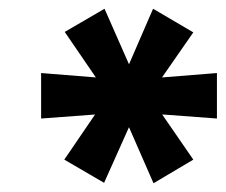

<svg xmlns="http://www.w3.org/2000/svg" viewBox="-20 -741 516 439"><path d="M218 -323 127 -376 217 -508 235 -482 74 -470V-574L236 -561L219 -535L128 -668L219 -721L282 -578H268L330 -721L422 -667L331 -536L314 -561L476 -574V-470L315 -482L331 -508L422 -376L331 -322L268 -466H282Z"/></svg>

Font: Nunito Sans 11pt ExtraBold
Style: Italic
Weight: 800
Italic angle: -9°
Version: Version 3.101;gftools[0.9.27]